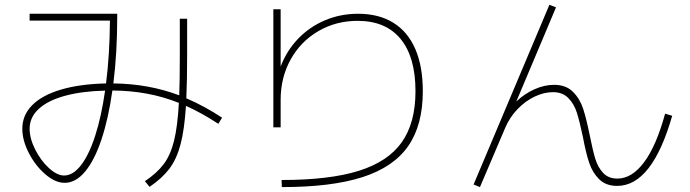

<svg xmlns="http://www.w3.org/2000/svg" viewBox="-20 -760 2852 794"><path d="M72.3 -227.5Q72.3 -284.2 113.5 -325.4Q154.8 -366.7 232.7 -389.6Q310.5 -412.6 418.5 -415Q433.6 -532.2 434.6 -674.8H102.5V-703.1H464.8V-693.4Q464.8 -540.5 448.7 -415Q594.7 -413.6 721.2 -365.7Q723.6 -424.8 723.6 -531.2V-682.6H753.9V-530.3Q753.9 -424.8 750.5 -353.5Q824.7 -321.8 898.4 -273.4L882.8 -248Q814.9 -292.5 749 -322.3Q742.7 -223.6 726.6 -162.8Q710.4 -102.1 680.7 -62.5Q650.9 -22.9 598.6 12.7L579.1 -10.7Q628.9 -43.9 657 -81.3Q685.1 -118.7 699.7 -177.7Q714.4 -236.8 719.7 -334.5Q654.8 -360.4 586.9 -372.8Q519 -385.3 444.8 -385.7Q428.2 -268.6 399.4 -182.6Q370.6 -96.7 331.8 -50.3Q293 -3.9 247.1 -3.9Q209 -3.9 168 -38.8Q127 -73.7 99.6 -126.5Q72.3 -179.2 72.3 -227.5ZM245.1 -34.2Q282.2 -34.2 315.4 -77.4Q348.6 -120.6 374 -199.7Q399.4 -278.8 414.6 -385.3Q316.9 -382.8 246.8 -363.3Q176.8 -343.8 139.6 -309.1Q102.5 -274.4 102.5 -227.5Q102.5 -187.5 125.5 -141.8Q148.4 -96.2 182.1 -65.2Q215.8 -34.2 245.1 -34.2Z M1698.2 -382.8Q1698.2 -523.9 1636.7 -598.9Q1575.2 -673.8 1459 -673.8Q1369.6 -673.8 1296.6 -631.3Q1223.6 -588.9 1182.1 -514.2Q1140.6 -439.5 1140.6 -347.7V-233.4H1110.4V-721.7H1140.6V-484.9Q1165.5 -550.3 1212.6 -599.6Q1259.8 -648.9 1323.7 -676Q1387.7 -703.1 1460.9 -703.1Q1546.4 -703.1 1606.4 -666Q1666.5 -628.9 1697.5 -557.1Q1728.5 -485.4 1728.5 -382.8Q1728.5 -242.7 1668 -155.8Q1607.4 -68.8 1479.5 -27.6Q1351.6 13.7 1145.5 13.7L1144.5 -15.6Q1342.3 -15.6 1463.4 -53.5Q1584.5 -91.3 1641.4 -171.6Q1698.2 -252 1698.2 -382.8Z M1938.5 2.9 2252 -740.2 2279.3 -729.5 2115.2 -340.3Q2149.4 -372.6 2190.4 -390.9Q2231.4 -409.2 2271.5 -409.2Q2320.3 -409.2 2349.1 -380.6Q2377.9 -352.1 2391.6 -310.1Q2405.3 -268.1 2418.9 -200.2Q2431.2 -138.2 2441.9 -103Q2452.6 -67.9 2474.4 -44.7Q2496.1 -21.5 2533.2 -21.5Q2593.3 -21.5 2643.8 -89.4Q2694.3 -157.2 2730.5 -290L2759.8 -281.2Q2676.8 8.8 2532.2 8.8Q2485.8 8.8 2458 -18.6Q2430.2 -45.9 2416.5 -86.9Q2402.8 -127.9 2390.6 -193.4Q2377 -258.3 2365.5 -294.2Q2354 -330.1 2330.3 -354.5Q2306.6 -378.9 2266.6 -378.9Q2229.5 -378.9 2190.7 -360.4Q2151.9 -341.8 2119.6 -308.1Q2087.4 -274.4 2069.3 -231.4L1964.8 13.7Z"/></svg>

Font: Pretendard JP Thin
Style: Regular
Weight: 100
Designer: Base glyphs from Inter by Rasmus Andersson; Hangeul glyphs from Noto Sans CJK(Source Han Sans) by Jang Soo-young and Kan
Foundry: Kil Hyung-jin
Version: Version 1.309